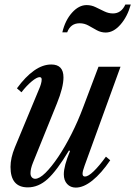

<svg xmlns="http://www.w3.org/2000/svg" viewBox="-20 -820 599 850"><path d="M315.5 10.5Q292 10.5 277.2 -5.5Q262.5 -21.5 262.5 -48.5Q262.5 -85 290 -151.5L285.5 -154Q231 -63.5 190.5 -27Q150 9.5 103 9.5Q26.5 9.5 26.5 -81Q26.5 -121 46 -168L151.5 -422Q164.5 -451 164.5 -468Q164.5 -478.5 155.5 -478.5Q143 -478.5 120.2 -459.5Q97.5 -440.5 75 -411.5L55 -429Q92.5 -480.5 130.8 -507.5Q169 -534.5 207 -534.5Q261 -534.5 261 -477.5Q261 -433.5 232 -362L126 -100Q115 -73 115 -53Q115 -41.5 121 -35Q127 -28.5 135.5 -28.5Q154.5 -28.5 181 -54.5Q207.5 -80.5 237.5 -125Q267.5 -169.5 296.2 -226.2Q325 -283 348 -344.5L416 -524.5H513.5L354.5 -86.5Q345.5 -62.5 345.5 -50.5Q345.5 -38.5 356.5 -38.5Q370.5 -38.5 394.5 -61.5Q418.5 -84.5 449 -126.5L468 -110.5Q428.5 -52.5 389.2 -21Q350 10.5 315.5 10.5ZM448 -676Q427 -676 408.5 -686.2Q390 -696.5 371.8 -706.8Q353.5 -717 332.5 -717Q292.5 -717 277.5 -677H256Q268.5 -730 298.8 -763.8Q329 -797.5 363.5 -797.5Q384.5 -797.5 403.5 -788.2Q422.5 -779 441.5 -769.8Q460.5 -760.5 480 -760.5Q517 -760.5 535 -800H559Q544 -746 513.2 -711Q482.5 -676 448 -676Z"/></svg>

Font: Libre Caslon Condensed Medium Italic
Style: Regular
Weight: 500
Italic angle: -22.583°
Designer: Pablo Impallari, Rodrigo Fuenzalida, Katja Schimmel, Ertekin Erdin
Foundry: Pablo Impallari, Rodrigo Fuenzalida
Version: Version 2.000; ttfautohint (v1.8.4.7-5d5b);gftools[0.9.33]